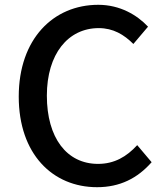

<svg xmlns="http://www.w3.org/2000/svg" viewBox="-20 -768 686 799"><path d="M384 11C479 11 552 -26 611 -93L551 -164C507 -116 456 -86 388 -86C258 -86 175 -194 175 -370C175 -543 263 -651 391 -651C451 -651 496 -624 535 -585L596 -657C551 -705 480 -748 389 -748C202 -748 58 -606 58 -366C58 -127 199 11 384 11Z"/></svg>

Font: Bithumb Trading Sans Medium
Style: Regular
Weight: 500
Designer: Ham Hyungwon
Foundry: Bithumb
Version: Version 1.200;FEAKit 1.0